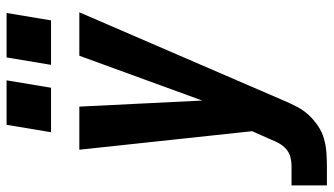

<svg xmlns="http://www.w3.org/2000/svg" viewBox="-260 -546 991 570"><g transform="rotate(-90 235.0 -260.5)"><path d="M-30 215V110H28Q41 110 54.5 106.5Q68 103 78.5 93.5Q89 84 95.5 72Q102 60 107 47L131 -7L76 -520H204L222 -155L355 -520H484L221 89Q213 108 203 127Q193 146 178.5 161.5Q164 177 146 189Q128 201 108 206.5Q88 212 68 213.5Q48 215 28 215ZM328 -604 350 -736H482L460 -604ZM128 -604 150 -736H282L260 -604Z"/></g></svg>

Font: Iosevka SS04 Extrabold Oblique
Style: Regular
Weight: 800
Italic angle: -9°
Monospace: yes
Designer: Belleve Invis
Foundry: Belleve Invis
Version: Version 19.0.0; ttfautohint (v1.8.4)